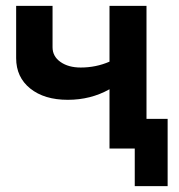

<svg xmlns="http://www.w3.org/2000/svg" viewBox="-20 -506 610 654"><path d="M211 -166Q131 -166 83 -204.5Q35 -243 35 -308V-486H159V-345Q159 -314 186 -295Q213 -276 255 -276Q307 -276 353 -296V-486H479V-101H551V128H439V0H353V-202Q289 -166 211 -166Z"/></svg>

Font: Cantarell
Style: Bold
Weight: 700
Designer: Dave Crossland, Nikolaus Waxweiler, Florian Fecher, Jacques Le Bailly, Eben Sorkin, Alexei Vanyashin, Alexios Zavras, Em
Version: Version 0.303